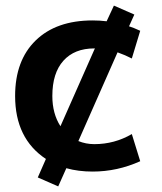

<svg xmlns="http://www.w3.org/2000/svg" viewBox="-20 -603 580 686"><path d="M451 -124 481 -27Q399 10 311 10Q260 10 217 -2L188 63L115 31L144 -35Q34 -108 34 -260Q34 -387 107.5 -458.5Q181 -530 311 -530Q336 -530 361 -527L387 -583L460 -551L441 -509Q455 -505 481 -493L451 -394Q428 -406 400 -416L260 -99Q287 -88 317 -88Q389 -88 451 -124ZM196 -152 319 -430H317Q246 -430 206.5 -386Q167 -342 167 -260Q167 -197 196 -152Z"/></svg>

Font: Mplus 1p Bold
Style: Bold
Weight: 700
Version: Version 1.061